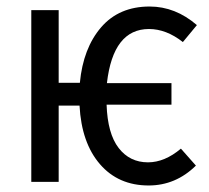

<svg xmlns="http://www.w3.org/2000/svg" viewBox="-20 -558 640 589"><path d="M434 -60Q485 -60 535 -102L581 -50Q519 11 436 11Q343 11 286.5 -54.5Q230 -120 224 -234H160V0H76V-527H160V-304H225Q235 -410 290 -474Q345 -538 439 -538Q518 -538 584 -481L541 -429Q490 -469 437 -469Q327 -469 308 -303H506V-237H307Q310 -148 344 -104Q378 -60 434 -60Z"/></svg>

Font: Fira Mono
Style: Regular
Weight: 400
Designer: Carrois Corporate & Edenspiekermann AG
Foundry: Carrois Corporate GbR & Edenspiekermann AG
Version: Version 3.206;PS 003.206;hotconv 1.0.70;makeotf.lib2.5.58329